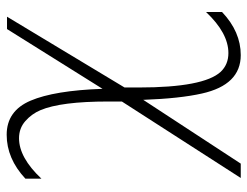

<svg xmlns="http://www.w3.org/2000/svg" viewBox="-103 -638 741 575"><g transform="rotate(-90 267.5 -350.5)"><path d="M505 -700 293 -348V-305Q293 -111 340 -60Q362 -37 396 -37Q456 -37 519 -104V-56Q460 0 390 0Q301 0 275 -116Q260 -182 256 -292L65 0H22L251 -356V-397Q251 -539 225 -600Q214 -626 192.5 -645Q171 -664 141 -664Q83 -664 20 -597V-645Q80 -701 151.5 -701Q223 -701 253.5 -629.5Q284 -558 289 -414L468 -700Z"/></g></svg>

Font: Bubbler One
Style: Regular
Weight: 400
Designer: Brenda Gallo (gbrenda1987@gmail.com)
Foundry: Brenda Gallo
Version: Version 1.003